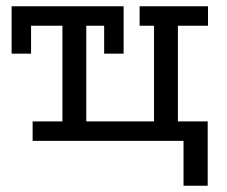

<svg xmlns="http://www.w3.org/2000/svg" viewBox="-20 -449 725 612"><path d="M17 -429H374V-278H312V-367H79V-278H17ZM565 143V0H84V-62H179V-367H83V-429H301V-367H255V-62H471V-367H425V-429H643V-367H547V-62H642V143Z"/></svg>

Font: Podkova VF Beta
Style: Regular
Weight: 400
Designer: Ilya Yudin
Foundry: Cyreal (www.cyreal.org)
Version: Version 2.100